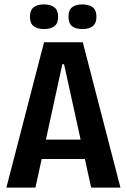

<svg xmlns="http://www.w3.org/2000/svg" viewBox="-20 -852 576 872"><path d="M9 0 180 -660H356L527 0H394L271 -560H263L141 0ZM115 -130V-218H428V-130ZM354 -720Q324 -720 307.5 -733Q291 -746 291 -776Q291 -806 307.5 -819Q324 -832 354 -832Q384 -832 401 -819Q418 -806 418 -776Q418 -746 401 -733Q384 -720 354 -720ZM180 -720Q150 -720 133 -733Q116 -746 116 -776Q116 -806 133 -819Q150 -832 179 -832Q209 -832 226.5 -819Q244 -806 244 -776Q244 -746 227 -733Q210 -720 180 -720Z"/></svg>

Font: Bricolage Grotesque 72pt SemiCondensed SemiBold
Style: Regular
Weight: 600
Width: 4
Designer: Mathieu Triay
Foundry: Atelier Triay
Version: Version 1.001;gftools[0.9.33.dev8+g029e19f]